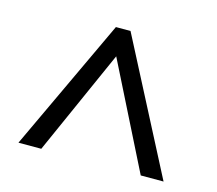

<svg xmlns="http://www.w3.org/2000/svg" viewBox="-73 -810 718 634"><g transform="rotate(15 286.0 -493.0)"><path d="M38 -267 250 -719H300L534 -267H456L276 -626L116 -267Z"/></g></svg>

Font: Noto Sans Medefaidrin
Style: Regular
Weight: 400
Designer: Dalton Maag Ltd
Foundry: Dalton Maag Ltd
Version: Version 1.002; ttfautohint (v1.8.4.7-5d5b)